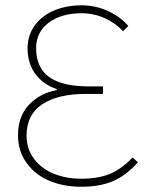

<svg xmlns="http://www.w3.org/2000/svg" viewBox="-20 -692 586 724"><path d="M286.1 12.2Q220.2 12.2 166.7 -10Q113.3 -32.2 80.6 -77.1Q47.9 -122.1 47.9 -182.1Q47.9 -253.4 89.4 -297.1Q130.9 -340.8 193.8 -352.1V-356Q143.6 -373 113.8 -412.6Q84 -452.1 84 -509.8Q84 -560.1 112.3 -597.7Q140.6 -635.3 186.5 -653.6Q232.4 -671.9 288.1 -671.9Q341.3 -671.9 388.2 -649.9Q435.1 -627.9 463.9 -594.2L443.8 -574.2Q416 -605 374.8 -623.5Q333.5 -642.1 288.1 -642.1Q211.9 -642.1 164.1 -606.7Q116.2 -571.3 116.2 -509.8Q116.2 -437.5 164.8 -401.9Q213.4 -366.2 315.9 -366.2H368.2V-337.9H304.2Q197.8 -337.9 138.9 -298.6Q80.1 -259.3 80.1 -180.2Q80.1 -129.9 108.9 -92.3Q137.7 -54.7 184.1 -36.4Q230.5 -18.1 286.1 -18.1Q349.1 -18.1 392.8 -35.6Q436.5 -53.2 480 -98.1L500 -80.1Q456.5 -30.8 406.7 -9.3Q356.9 12.2 286.1 12.2Z"/></svg>

Font: Source Sans 3 ExtraLight
Style: Regular
Weight: 200
Designer: Paul D. Hunt
Foundry: Adobe
Version: Version 3.052;hotconv 1.1.0;makeotfexe 2.6.0